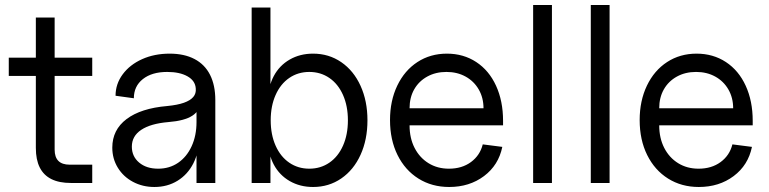

<svg xmlns="http://www.w3.org/2000/svg" viewBox="-20 -730 3068 766"><path d="M123 -140V-660H198V-133Q198 -103 213 -88Q228 -73 258 -73H348V0H263Q216 0 185 -15.5Q154 -31 138.5 -62Q123 -93 123 -140ZM15 -500H348V-427H15Z M428 -141Q428 -212 485 -255Q542 -298 647 -307Q688 -311 713.5 -320Q739 -329 751 -343Q763 -357 761 -377Q759 -408 728 -425.5Q697 -443 647 -443Q586 -443 550 -414.5Q514 -386 514 -338L441 -348Q441 -395 469.5 -433.5Q498 -472 547 -494Q596 -516 657 -516Q715 -516 756 -494.5Q797 -473 818 -431.5Q839 -390 839 -331V0H764V-140L774 -180Q774 -123 751.5 -78.5Q729 -34 688.5 -9Q648 16 596 16Q549 16 510.5 -4.5Q472 -25 450 -61Q428 -97 428 -141ZM764 -243V-313L779 -326Q779 -289 747.5 -268.5Q716 -248 652 -243Q581 -237 543.5 -212Q506 -187 506 -145Q506 -106 535 -81.5Q564 -57 611 -57Q656 -57 690.5 -80.5Q725 -104 744.5 -146.5Q764 -189 764 -243Z M1050 -170V-330Q1050 -385 1072.5 -427Q1095 -469 1136 -492.5Q1177 -516 1229 -516Q1292 -516 1341.5 -482Q1391 -448 1418.5 -387.5Q1446 -327 1446 -250Q1446 -173 1418.5 -112.5Q1391 -52 1341.5 -18Q1292 16 1229 16Q1177 16 1136 -7.5Q1095 -31 1072.5 -73Q1050 -115 1050 -170ZM984 -700H1059V0H984ZM1368 -250Q1368 -307 1348.5 -351Q1329 -395 1294 -419Q1259 -443 1214 -443Q1169 -443 1134 -419Q1099 -395 1079.5 -351Q1060 -307 1060 -250Q1060 -193 1079.5 -149Q1099 -105 1134 -81Q1169 -57 1214 -57Q1259 -57 1294 -81Q1329 -105 1348.5 -149Q1368 -193 1368 -250Z M1536 -251Q1536 -328 1565 -388.5Q1594 -449 1645.5 -482.5Q1697 -516 1763 -516Q1829 -516 1880 -482.5Q1931 -449 1959 -388Q1987 -327 1987 -248V-230H1614Q1614 -179 1634 -140Q1654 -101 1689.5 -79Q1725 -57 1771 -57Q1823 -57 1859 -83.5Q1895 -110 1906 -154L1984 -144Q1969 -71 1911 -27.5Q1853 16 1772 16Q1703 16 1649.5 -17.5Q1596 -51 1566 -111.5Q1536 -172 1536 -251ZM1761 -443Q1718 -443 1684.5 -424.5Q1651 -406 1632.5 -373.5Q1614 -341 1614 -298H1909Q1909 -340 1890 -373Q1871 -406 1837.5 -424.5Q1804 -443 1761 -443Z M2107 -710H2182V0H2107Z M2337 -710H2412V0H2337Z M2532 -251Q2532 -328 2561 -388.5Q2590 -449 2641.5 -482.5Q2693 -516 2759 -516Q2825 -516 2876 -482.5Q2927 -449 2955 -388Q2983 -327 2983 -248V-230H2610Q2610 -179 2630 -140Q2650 -101 2685.5 -79Q2721 -57 2767 -57Q2819 -57 2855 -83.5Q2891 -110 2902 -154L2980 -144Q2965 -71 2907 -27.5Q2849 16 2768 16Q2699 16 2645.5 -17.5Q2592 -51 2562 -111.5Q2532 -172 2532 -251ZM2757 -443Q2714 -443 2680.5 -424.5Q2647 -406 2628.5 -373.5Q2610 -341 2610 -298H2905Q2905 -340 2886 -373Q2867 -406 2833.5 -424.5Q2800 -443 2757 -443Z"/></svg>

Font: Uncut Sans Variable
Style: Regular
Weight: 400
Designer: Kasper Nordkvist
Foundry: UNCUT.wtf
Version: Version 1.303;Glyphs 3.1.2 (3151)